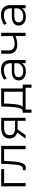

<svg xmlns="http://www.w3.org/2000/svg" viewBox="1560 -2088 645 3804"><g transform="rotate(-90 1882.0 -185.5)"><path d="M435 -426H158V0H93V-484H435Z M894 -484V0H828V-426H596L590 -306Q583 -155 555 -74.5Q527 6 457 6Q437 6 410 -1L414 -57Q431 -53 437 -53Q475 -53 494.5 -88Q514 -123 520 -174.5Q526 -226 531 -311L539 -484Z M1451 -484V0H1391V-160H1239H1221L1108 0H1038L1158 -169Q1102 -185 1071.5 -222.5Q1041 -260 1041 -318Q1041 -399 1096.5 -441.5Q1152 -484 1247 -484ZM1245 -209H1391V-426H1249Q1107 -426 1107 -316Q1107 -209 1245 -209Z M2108 -57V117H2046V0H1613V117H1551V-57H1579Q1628 -60 1645.5 -129Q1663 -198 1669 -322L1675 -484H2032V-57ZM1665 -57H1967V-426H1734L1729 -318Q1724 -215 1711 -148.5Q1698 -82 1665 -57Z M2596 -300V0H2534V-75Q2512 -38 2469 -16.5Q2426 5 2367 5Q2286 5 2238.5 -34Q2191 -73 2191 -136Q2191 -198 2235.5 -235.5Q2280 -273 2377 -273H2531V-303Q2531 -365 2496 -398Q2461 -431 2394 -431Q2348 -431 2305.5 -415.5Q2263 -400 2233 -374L2204 -422Q2240 -454 2291.5 -471Q2343 -488 2400 -488Q2495 -488 2545.5 -440.5Q2596 -393 2596 -300ZM2531 -145V-224H2379Q2255 -224 2255 -138Q2255 -96 2287 -71.5Q2319 -47 2377 -47Q2433 -47 2472.5 -72.5Q2512 -98 2531 -145Z M3135 -484V0H3070V-201Q2986 -165 2905 -165Q2818 -165 2769 -205Q2720 -245 2720 -325V-484H2786V-328Q2786 -274 2820.5 -246Q2855 -218 2917 -218Q2985 -218 3070 -254V-484Z M3683 -300V0H3621V-75Q3599 -38 3556 -16.5Q3513 5 3454 5Q3373 5 3325.5 -34Q3278 -73 3278 -136Q3278 -198 3322.5 -235.5Q3367 -273 3464 -273H3618V-303Q3618 -365 3583 -398Q3548 -431 3481 -431Q3435 -431 3392.5 -415.5Q3350 -400 3320 -374L3291 -422Q3327 -454 3378.5 -471Q3430 -488 3487 -488Q3582 -488 3632.5 -440.5Q3683 -393 3683 -300ZM3618 -145V-224H3466Q3342 -224 3342 -138Q3342 -96 3374 -71.5Q3406 -47 3464 -47Q3520 -47 3559.5 -72.5Q3599 -98 3618 -145Z"/></g></svg>

Font: Montserrat Ace
Style: Regular
Weight: 400
Designer: Julieta Ulanovsky
Foundry: Julieta Ulanovsky
Version: Version 1